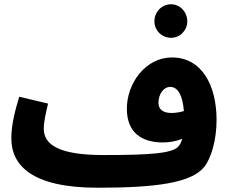

<svg xmlns="http://www.w3.org/2000/svg" viewBox="-20 -858 1081 899"><path d="M781 -681C823 -681 857 -716 857 -758C857 -802 823 -838 781 -838C737 -838 703 -802 703 -758C703 -716 737 -681 781 -681ZM185 -255C185 -290 196 -334 205 -373L70 -405C55 -354 33 -281 33 -211C33 -84 128 21 438 21C713 21 876 -2 936 -76C969 -117 994 -203 994 -296C994 -460 924 -589 785 -589C662 -589 574 -469 574 -349C574 -234 647 -191 743 -191C774 -191 806 -197 833 -208C829 -192 823 -181 816 -173C788 -140 688 -132 464 -132C255 -132 185 -181 185 -255ZM722 -376C722 -418 746 -451 777 -451C812 -451 835 -414 841 -338C821 -332 800 -329 783 -329C742 -329 722 -347 722 -376Z"/></svg>

Font: Noto Sans Arabic UI Extra
Style: Regular
Weight: 800
Designer: Nadine Chahine - Monotype Design Team
Foundry: Monotype Imaging Inc.
Version: Version 1.900